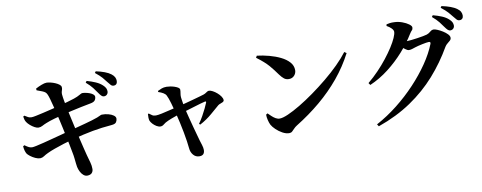

<svg xmlns="http://www.w3.org/2000/svg" viewBox="-73 -1209 4126 1643"><g transform="rotate(-10 1990.0 -387.0)"><path d="M834.5 -588.3Q822.1 -588.6 812 -598.9Q801.9 -609.2 790.1 -626.7Q776.3 -647.4 755.9 -674Q735.5 -700.5 700.4 -730.5L710.5 -744.1Q752.4 -732.4 786.5 -717.4Q820.6 -702.4 843.2 -681.1Q859.2 -666.4 865.6 -652.7Q871.9 -638.9 871.6 -624.6Q871.3 -609.3 861.1 -598.6Q850.8 -588 834.5 -588.3ZM576.4 55.1Q558.4 55.1 543 41.9Q527.5 28.7 517.4 8.1Q507.2 -12.4 502.8 -33.4Q500.8 -43.6 498.6 -63Q496.4 -82.5 493.7 -108.5Q491.1 -134.6 485.3 -161.9Q479.2 -195 471.7 -232.8Q464.2 -270.6 456 -309.1Q447.9 -347.5 440.1 -383.6Q432.3 -419.6 425.3 -450.2Q418.3 -480.9 413.3 -502.1Q403.4 -542.1 394.3 -578.4Q385.2 -614.6 377.2 -642.8Q369.2 -671 363 -684.9Q357.2 -699 348.2 -707Q339.1 -714.9 322.3 -721.7Q305.6 -728.5 275 -739.5L273.5 -754.5Q297.1 -767.5 324.8 -778.2Q352.5 -788.9 369.1 -788.9Q384.6 -788.9 405 -783.9Q425.4 -779 444.6 -770.8Q463.8 -762.6 477.1 -752.3Q490.4 -742 491.9 -732.1Q494.1 -719.7 491.2 -710.1Q488.3 -700.4 485.3 -690.1Q482.3 -679.8 483.5 -665.2Q486.1 -638.6 492.2 -606.6Q498.3 -574.5 508 -525.6Q525.1 -447.7 539.4 -383.6Q553.7 -319.5 565.5 -269Q577.3 -218.5 586.7 -180.9Q596.2 -143.3 602.2 -119.2Q614.3 -75.6 621.7 -49.2Q629.1 -22.8 629.1 6.6Q629.1 26 616.9 40.2Q604.6 54.4 576.4 55.1ZM205.7 -161.2Q187 -161.2 163.6 -171.8Q140.1 -182.5 121.3 -197.2Q102.4 -211.9 95.6 -222.6Q89.2 -234.4 84.7 -249.9Q80.2 -265.4 78.5 -287.4L90.5 -294.6Q112.9 -278.3 126.5 -272Q140.1 -265.7 154.5 -265.7Q164.5 -265.7 191.2 -271.4Q218 -277.1 255.9 -286.6Q293.7 -296.1 336.2 -307.4Q378.6 -318.7 419.7 -329.4Q460.7 -340.1 493.7 -349.3Q528 -358.2 563.5 -367.6Q599.1 -376.9 633.3 -386.1Q667.5 -395.2 696.1 -403.9Q724.8 -412.7 744.8 -420Q763.2 -426.8 772.1 -432Q781 -437.1 788 -437.4Q817.5 -438 844.6 -430.8Q871.7 -423.7 889 -411.2Q906.3 -398.7 906.3 -382.4Q906.3 -367.4 897.2 -352.8Q888.2 -338.1 857.9 -335.4Q811.3 -331.4 770.1 -326.3Q728.9 -321.2 688.1 -313.6Q647.3 -306 602.2 -295.7Q557.1 -285.3 502 -270.8Q466 -261.3 424 -247.8Q382 -234.4 343.3 -220.7Q304.7 -207 278.1 -194.1Q254.2 -182.9 239.2 -172.4Q224.3 -162 205.7 -161.2ZM236.4 -422.2Q222.6 -422.2 203.3 -432.6Q184.1 -443 166.6 -458.2Q149.1 -473.4 139.4 -488.4Q131.7 -500.8 129.1 -511Q126.4 -521.2 123.4 -537.7L134.4 -543.8Q152 -533 163.8 -526.3Q175.7 -519.7 193.9 -519.7Q205.1 -519.7 232.6 -525.3Q260.2 -530.8 297 -539.5Q333.8 -548.2 372.7 -557.6Q411.6 -566.9 443.8 -575.3Q490.1 -587.5 521.2 -596.6Q552.4 -605.6 577.4 -613.7Q610.6 -625.1 629.3 -636.5Q648 -647.8 654.3 -648.1Q667.2 -648.4 685.1 -644.9Q703.1 -641.5 720.1 -635Q737.1 -628.5 748.2 -619.1Q759.4 -609.7 759.4 -598.8Q759.4 -580.8 749.2 -567.4Q739.1 -554 709.8 -548.8Q671.7 -542.1 624.9 -532.1Q578.1 -522.1 535.4 -512.6Q492.7 -503.1 466.6 -496.1Q425.7 -485.8 383 -473.7Q340.2 -461.6 308.9 -448.7Q286.7 -439.8 270.9 -431Q255 -422.2 236.4 -422.2ZM931.8 -664.1Q917.4 -664.3 907.4 -675.4Q897.5 -686.4 882.6 -705.4Q869.3 -723.5 850.3 -745.8Q831.2 -768 792.5 -798.8L801.4 -811.7Q843.9 -802.7 877.4 -790.1Q910.8 -777.5 931.2 -761.5Q949.9 -746.9 957.5 -731.5Q965.2 -716.1 964.9 -698.9Q964.6 -682.8 956 -673.3Q947.3 -663.8 931.8 -664.1Z M1550.8 58.8Q1518 58.8 1497.4 34.3Q1476.7 9.8 1474.2 -24.6Q1471.9 -50.5 1466.5 -87.2Q1461.1 -123.9 1453.1 -166.6Q1445.1 -209.4 1435.4 -253.1Q1425.8 -296.9 1415.6 -336.4Q1409.6 -358.6 1403.3 -383.2Q1396.9 -407.7 1390.3 -430.5Q1383.6 -453.3 1377 -471.9Q1370.4 -490.5 1364.6 -501.2Q1357.6 -515.5 1339.6 -526.1Q1321.6 -536.6 1297.8 -544.2L1297 -553.6Q1315.4 -562.7 1333 -569.4Q1350.7 -576 1375.8 -576Q1389.3 -576 1407.7 -573Q1426.2 -570 1444.4 -563.9Q1462.5 -557.8 1474.7 -549.8Q1486.8 -541.7 1486.8 -531.6Q1487 -517.2 1483.8 -500.9Q1480.6 -484.5 1481.6 -467.7Q1482.8 -458.5 1485.2 -440.2Q1487.5 -422 1491.3 -400.9Q1495.1 -379.8 1499.4 -360.7Q1509.4 -320.5 1519.9 -278.8Q1530.4 -237.2 1541 -198.7Q1551.5 -160.2 1560.4 -127.9Q1569.3 -95.6 1575.3 -74.1Q1580.6 -57.6 1588.4 -32.4Q1596.2 -7.2 1596.2 10.6Q1596.2 58.8 1550.8 58.8ZM1594.2 -215.1Q1614.9 -244.1 1632.8 -276Q1650.8 -307.8 1664.4 -336.5Q1678.1 -365.1 1685.2 -383.2Q1688 -390.7 1685.1 -393.1Q1682.2 -395.5 1674.2 -393.5Q1660 -390.5 1635.9 -383.4Q1611.8 -376.4 1581.9 -367.2Q1551.9 -358 1519.9 -348.4Q1487.9 -338.8 1457.8 -330.3Q1436.7 -324 1413.6 -316.3Q1390.4 -308.5 1370.9 -301Q1351.4 -293.5 1340.2 -288.3Q1312.5 -276.2 1297.7 -263.3Q1283 -250.4 1266.6 -250.4Q1250.3 -250.4 1232.2 -261.3Q1214.1 -272.2 1200.3 -287.4Q1186.5 -302.7 1181.2 -315.9Q1177.7 -326.2 1177.2 -342.7Q1176.6 -359.1 1178.3 -374.3L1185.7 -376.9Q1200.3 -366.9 1211.5 -358.6Q1222.8 -350.2 1243.6 -350Q1259.9 -350 1294.7 -357.2Q1329.5 -364.4 1371.6 -375.1Q1413.7 -385.7 1450.8 -394.2Q1476.3 -400.2 1509.9 -409.1Q1543.4 -418 1577.6 -427.3Q1611.7 -436.6 1638.3 -444.3Q1664.9 -452.1 1676 -455.4Q1690.2 -460.1 1703.3 -469.9Q1716.4 -479.8 1726.3 -479.8Q1739.7 -479.8 1758.7 -469.6Q1777.8 -459.5 1795.4 -444.1Q1813.1 -428.8 1825.1 -411.3Q1837 -393.7 1837 -379.2Q1837 -368.9 1827 -363.4Q1817 -357.9 1804.5 -353.9Q1792 -349.9 1784.5 -343.7Q1755.4 -318.6 1709 -278.7Q1662.6 -238.7 1603.8 -207.2Z M2342.1 -2.8Q2313.9 -2.8 2283.6 -19.4Q2253.2 -36 2229.3 -59.1Q2205.4 -82.2 2194.7 -101.7Q2185.5 -119.3 2179.3 -145.6Q2173 -171.8 2173.2 -193L2187 -201.8Q2198.9 -190.3 2214 -175.6Q2229.2 -160.8 2246.9 -150.3Q2264.6 -139.9 2282.5 -139.9Q2309.4 -139.9 2356.8 -160.6Q2404.1 -181.3 2464.4 -217.3Q2524.7 -253.3 2590 -300Q2655.3 -346.6 2718.7 -398.8Q2782.2 -451 2835.6 -504.1Q2889 -557.2 2924.8 -604.9L2943.2 -592.5Q2886.6 -483.2 2807.5 -387.7Q2728.4 -292.3 2630.1 -209.7Q2531.8 -127.2 2416 -55.7Q2400.3 -45.9 2389 -33.6Q2377.8 -21.4 2367.5 -12.1Q2357.2 -2.8 2342.1 -2.8ZM2419.2 -459.1Q2394.7 -459.1 2377.6 -472.5Q2360.4 -485.8 2341.1 -512.2Q2323.1 -536.8 2307.9 -557.1Q2292.7 -577.4 2275.2 -597.2Q2257.8 -617 2233.5 -638.7Q2209.3 -660.5 2172.9 -687.5L2182.5 -703.9Q2233.9 -698 2287.2 -683.8Q2340.5 -669.6 2385.2 -647.7Q2429.9 -625.8 2457.1 -595.2Q2484.3 -564.6 2484.3 -525.7Q2484.3 -498.9 2466.3 -479Q2448.2 -459.1 2419.2 -459.1Z M3851.6 -629.4Q3839.4 -629.4 3829 -639.4Q3818.7 -649.4 3806.1 -667.2Q3792.2 -687.7 3771.7 -713.8Q3751.2 -739.9 3715.5 -769.7L3725.1 -783.3Q3767.5 -772.4 3802 -757.8Q3836.6 -743.2 3859.1 -722.1Q3875.5 -707.5 3881.8 -693.7Q3888.1 -680 3888.1 -665.7Q3888.1 -650.6 3878 -640Q3867.9 -629.4 3851.6 -629.4ZM3093.8 53.6Q3189.3 2.2 3278 -67.8Q3366.7 -137.8 3442.3 -218.3Q3517.9 -298.8 3575.2 -382.5Q3632.4 -466.2 3663.3 -544.8Q3670.5 -563.9 3651.9 -563.9Q3643.9 -563.9 3628.4 -561.4Q3612.8 -558.9 3593.8 -554.9Q3574.8 -550.9 3557.7 -546.7Q3540.6 -542.4 3529.9 -538.7Q3513.9 -533.5 3501.1 -529.4Q3488.3 -525.2 3473.5 -525.2Q3461 -525.2 3442.4 -539.4Q3423.7 -553.5 3403.1 -570.9L3421.5 -607Q3437.9 -605 3448.3 -604.2Q3458.7 -603.4 3469.2 -603.4Q3481.9 -603.4 3507.1 -606.2Q3532.2 -608.9 3560.6 -613Q3588.9 -617.1 3612.6 -621.5Q3636.3 -626 3646.3 -629.2Q3665.3 -635.8 3679.9 -649Q3694.4 -662.1 3711.2 -662.1Q3722.2 -662.1 3743.6 -653.1Q3765.1 -644.2 3787.8 -630.1Q3810.5 -616 3826.4 -599.6Q3842.3 -583.1 3842.3 -567.8Q3842.3 -554 3831.7 -544.1Q3821.2 -534.2 3808.3 -524.3Q3795.3 -514.4 3786.1 -499.5Q3712.8 -372.1 3616.8 -263.7Q3520.7 -155.4 3395.1 -70.2Q3269.5 15 3106.1 72.5ZM3083.1 -306.9Q3131.3 -346.6 3175.2 -392.4Q3219.1 -438.1 3255.6 -484.7Q3292 -531.2 3319.1 -573.4Q3346.2 -615.7 3361 -649.3Q3375.8 -682.9 3375.8 -701.8Q3375.8 -716.2 3359.8 -732.5Q3343.9 -748.7 3319.8 -761.6L3322.4 -775.3Q3336.9 -778.7 3352.5 -780.9Q3368.1 -783.2 3392.3 -781.9Q3426 -780.5 3458.9 -768.5Q3491.9 -756.4 3513.7 -740.3Q3535.6 -724.3 3535.6 -711.2Q3535.6 -695.5 3526.9 -687.2Q3518.3 -678.9 3505.8 -659.2Q3461.9 -587.2 3398.9 -516.2Q3335.8 -445.2 3259.2 -385.7Q3182.5 -326.1 3095.7 -288.5ZM3944.7 -701.5Q3929.8 -701.5 3919.6 -712.4Q3909.3 -723.3 3894.5 -742.3Q3880.9 -760.1 3861.7 -781.8Q3842.5 -803.6 3803 -834.3L3811.9 -847.5Q3854.7 -838.8 3888.1 -826.4Q3921.6 -814.1 3942.2 -798.6Q3961.8 -784.8 3969.7 -769.3Q3977.6 -753.8 3977.6 -736.6Q3977.6 -720.5 3968.9 -711Q3960.3 -701.5 3944.7 -701.5Z"/></g></svg>

Font: Noto Serif HK ExtraLight
Style: Regular
Weight: 200
Designer: Ryoko NISHIZUKA 西塚涼子 (kana & ideographs); Frank Grießhammer (Latin, Greek & Cyrillic); Wenlong ZHANG 张文龙 (bopomofo); San
Foundry: Adobe
Version: Version 2.002-H1;hotconv 1.1.0;makeotfexe 2.6.0